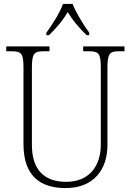

<svg xmlns="http://www.w3.org/2000/svg" viewBox="-20 -951 670 981"><path d="M217 -784V-771H230C273 -813 299 -844 326 -889C354 -844 380 -813 423 -771H436V-784C408 -822 368 -886 351 -931H302C286 -886 245 -822 217 -784ZM315 10C459 10 529 -85 529 -210V-605C529 -679 541 -689 589 -689H616V-714H405V-689H435C483 -689 495 -679 495 -606V-211C495 -110 442 -22 318 -22C211 -22 143 -79 143 -210V-605C143 -679 155 -689 203 -689H233V-714H12V-689H40C88 -689 100 -679 100 -607V-214C100 -53 185 10 315 10Z"/></svg>

Font: Noto Serif Bengali SemiCondensed ExtraLight
Style: Regular
Weight: 200
Width: 4
Designer: Juan Bruce, Universal Thirst, Indian Type Foundry and the Monotype Design Team.
Foundry: Monotype Imaging Inc.
Version: Version 2.003